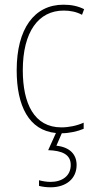

<svg xmlns="http://www.w3.org/2000/svg" viewBox="-20 -557 401 817"><path d="M306 145C306 99 276 69 220 63L243 10C274 10 311 2 336 -9V-35C307 -22 273 -15 241 -15C125 -15 77 -117 77 -258C77 -422 144 -512 251 -512C278 -512 305 -507 329 -494L338 -518C312 -531 284 -537 250 -537C126 -537 51 -435 51 -258C51 -106 103 -2 218 9L185 82C244 84 281 100 281 145C281 192 244 217 195 217C179 217 161 214 146 210V234C161 238 179 240 195 240C262 240 306 203 306 145Z"/></svg>

Font: Noto Sans Kannada Condensed Thin
Style: Regular
Weight: 100
Width: 3
Designer: Jelle Bosma - Monotype Design Team
Foundry: Monotype Imaging Inc.
Version: Version 2.005